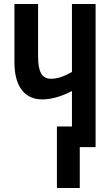

<svg xmlns="http://www.w3.org/2000/svg" viewBox="-20 -734 560 958"><path d="M457 0H378V204H264V-103H339V-280Q299 -259 261.5 -248.5Q224 -238 191 -238Q124 -238 88 -286Q52 -334 52 -424V-714H170V-452Q170 -395 185 -368Q200 -341 234 -341Q259 -341 284 -349.5Q309 -358 339 -375V-714H457Z"/></svg>

Font: Noto Sans Display ExtraCondensed SemiBold
Style: Regular
Weight: 600
Width: 2
Designer: Monotype Design Team
Foundry: Monotype Imaging Inc.
Version: Version 2.003